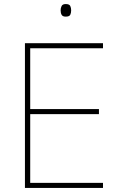

<svg xmlns="http://www.w3.org/2000/svg" viewBox="-20 -927 590 947"><path d="M488 0H103V-714H488V-689H129V-389H468V-364H129V-25H488ZM304 -907Q322 -907 326.5 -897.5Q331 -888 331 -876Q331 -863 326.5 -854Q322 -845 304 -845Q289 -845 284 -854Q279 -863 279 -876Q279 -888 284 -897.5Q289 -907 304 -907Z"/></svg>

Font: Noto Sans Thai Thin
Style: Regular
Weight: 250
Designer: Monotype Design Team
Foundry: Monotype Imaging Inc.
Version: Version 2.001